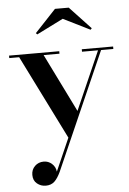

<svg xmlns="http://www.w3.org/2000/svg" viewBox="-62 -737 700 1044"><g transform="rotate(-5 288.0 -215.0)"><path d="M315.5 -634 170.5 -561.5 163.5 -569 278.5 -691.5H353.5L468.5 -569L461.5 -561.5ZM281.5 -446.5H195L352 -128L492 -446.5H404.5V-460H575.5V-446.5H508.5L227 193Q211 227.5 192.8 244.8Q174.5 262 145 262Q118.5 262 97.8 245.2Q77 228.5 77 197.5Q77 168.5 96.5 149.5Q116 130.5 145 130.5Q170 130.5 189.2 147.5Q208.5 164.5 211.5 191L290 12.5L61.5 -446.5H7.5V-460H281.5Z"/></g></svg>

Font: Bodoni* 16pt Medium
Style: Regular
Weight: 500
Version: Version 2.3